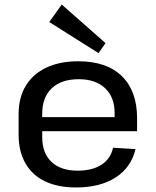

<svg xmlns="http://www.w3.org/2000/svg" viewBox="-20 -818 686 846"><path d="M315 8Q235 8 178.5 -19Q122 -46 92 -98.5Q62 -151 62 -225V-315Q62 -388 93.5 -440Q125 -492 184 -520Q243 -548 325 -548Q450 -548 517 -482.5Q584 -417 584 -297V-240H146V-302H501L485 -278V-320Q485 -390 443 -429.5Q401 -469 327 -469Q250 -469 208 -429Q166 -389 166 -317V-214Q166 -143 207 -104.5Q248 -66 322 -66Q387 -66 427.5 -92.5Q468 -119 478 -167L577 -161Q558 -80 489.5 -36Q421 8 315 8ZM445 -628 414 -584 197 -721 252 -798Z"/></svg>

Font: Pathway Extreme Medium
Style: Regular
Weight: 500
Designer: Eduardo Rodriguez Tunni
Foundry: Eduardo Rodriguez Tunni
Version: Version 1.001;gftools[0.9.26]